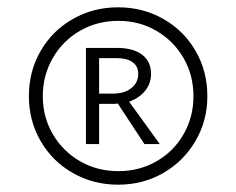

<svg xmlns="http://www.w3.org/2000/svg" viewBox="-20 -731 646 525"><path d="M547 -468Q547 -401 514.5 -345.5Q482 -290 426.5 -258Q371 -226 303 -226Q235 -226 179 -258Q123 -290 91 -345.5Q59 -401 59 -468Q59 -536 91 -591.5Q123 -647 179 -679Q235 -711 303 -711Q371 -711 427 -679Q483 -647 515 -591.5Q547 -536 547 -468ZM509 -468Q509 -525 482 -572Q455 -619 408 -646.5Q361 -674 304 -674Q246 -674 199 -647Q152 -620 124.5 -572.5Q97 -525 97 -468Q97 -411 124.5 -364Q152 -317 199 -290Q246 -263 304 -263Q361 -263 408 -290Q455 -317 482 -364Q509 -411 509 -468ZM333 -453 417 -337H375L302 -448Q298 -447 289 -447H251V-337H215V-600H300Q344 -600 368.5 -581.5Q393 -563 393 -529Q393 -503 377 -483Q361 -463 333 -453ZM289 -475Q320 -475 339 -490Q358 -505 358 -529Q358 -550 342.5 -561Q327 -572 300 -572H251V-475Z"/></svg>

Font: Ysabeau Infant
Style: Regular
Weight: 400
Designer: Christian Thalmann (Catharsis Fonts)
Version: Version 0.003